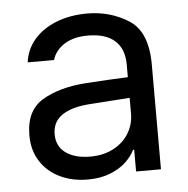

<svg xmlns="http://www.w3.org/2000/svg" viewBox="-45 -581 624 638"><g transform="rotate(-5 267.5 -262.0)"><path d="M241.2 -306.6Q274.4 -309.1 315.7 -311.3Q356.9 -313.5 384.8 -314.5V-357.4Q384.8 -408.7 354.2 -436.3Q323.7 -463.9 264.6 -463.9Q216.3 -463.9 185.5 -444.1Q154.8 -424.3 145.5 -392.6H57.6Q63 -435.1 90.8 -467.8Q118.7 -500.5 164.8 -518.8Q210.9 -537.1 268.6 -537.1Q344.7 -537.1 406.2 -498.3Q467.8 -459.5 467.8 -349.6V0H384.8V-72.3H380.9Q371.1 -51.8 350.8 -32.5Q330.6 -13.2 298.1 -0.2Q265.6 12.7 222.7 12.7Q171.9 12.7 130.9 -6.8Q89.8 -26.4 65.9 -63.2Q42 -100.1 42 -150.4Q42 -232.9 98.4 -266.6Q154.8 -300.3 241.2 -306.6ZM237.3 -62.5Q282.7 -62.5 316.2 -80.6Q349.6 -98.6 367.2 -128.4Q384.8 -158.2 384.8 -192.4V-245.6L251 -236.3Q191.4 -232.4 158.7 -210.4Q126 -188.5 126 -146.5Q126 -106 156.5 -84.2Q187 -62.5 237.3 -62.5Z"/></g></svg>

Font: Pretendard
Style: Regular
Weight: 400
Designer: Base glyphs from Inter by Rasmus Andersson; Hangeul glyphs from Noto Sans CJK(Source Han Sans) by Jang Soo-young and Kan
Foundry: Kil Hyung-jin
Version: Version 1.309